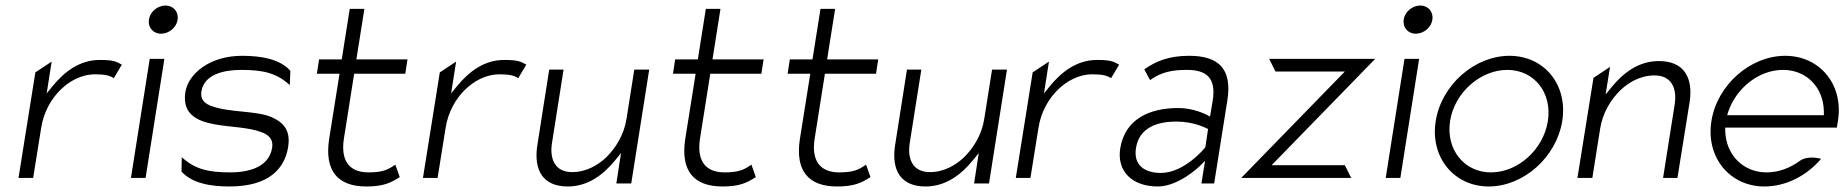

<svg xmlns="http://www.w3.org/2000/svg" viewBox="-20 -664 6681 695"><path d="M47 -20H100L129 -201C138 -259 166 -307 200 -340C230 -369 273 -395 325 -395C362 -395 378 -390 392 -381L421 -430C401 -441 392 -447 341 -447C268 -447 213 -404 171 -353L149 -326L167 -441L108 -402Z M519 -593C515 -565 534 -542 563 -542C592 -542 619 -565 623 -593C627 -621 608 -644 579 -644C550 -644 523 -621 519 -593ZM454 -20H507L575 -451H522Z M651 -331C639 -253 690 -226 757 -214C808 -204 878 -204 925 -186C946 -179 971 -164 965 -129C954 -61 885 -40 813 -40C733 -40 685 -52 638 -95L637 -43C675 -1 740 11 811 11C956 11 1011 -56 1023 -132C1033 -194 1004 -222 963 -240C908 -264 810 -256 746 -280C726 -287 704 -300 709 -333C719 -395 790 -411 854 -411C934 -411 982 -399 1029 -356L1031 -408C993 -450 927 -462 856 -462C740 -462 662 -398 651 -331Z M1127 -397H1209L1171 -158C1155 -47 1201 11 1306 11C1368 11 1394 -2 1427 -23L1411 -68C1386 -51 1368 -40 1314 -40C1240 -40 1213 -87 1225 -163L1262 -397H1447L1455 -449H1270L1299 -632H1246L1217 -449H1135Z M1511 -20H1564L1593 -201C1602 -259 1630 -307 1664 -340C1694 -369 1737 -395 1789 -395C1826 -395 1842 -390 1856 -381L1885 -430C1865 -441 1856 -447 1805 -447C1732 -447 1677 -404 1635 -353L1613 -326L1631 -441L1572 -402Z M1925 -138C1911 -47 1946 11 2035 11C2109 11 2164 -32 2206 -83L2228 -110L2211 0H2265L2330 -412H2276L2248 -235C2239 -176 2209 -129 2176 -96C2146 -67 2103 -41 2051 -41C1989 -41 1969 -88 1978 -146L2020 -412H1968Z M2416 -397H2498L2460 -158C2444 -47 2490 11 2595 11C2657 11 2683 -2 2716 -23L2700 -68C2675 -51 2657 -40 2603 -40C2529 -40 2502 -87 2514 -163L2551 -397H2736L2744 -449H2559L2588 -632H2535L2506 -449H2424Z M2831 -397H2913L2875 -158C2859 -47 2905 11 3010 11C3072 11 3098 -2 3131 -23L3115 -68C3090 -51 3072 -40 3018 -40C2944 -40 2917 -87 2929 -163L2966 -397H3151L3159 -449H2974L3003 -632H2950L2921 -449H2839Z M3220 -138C3206 -47 3241 11 3330 11C3404 11 3459 -32 3501 -83L3523 -110L3506 0H3560L3625 -412H3571L3543 -235C3534 -176 3504 -129 3471 -96C3441 -67 3398 -41 3346 -41C3284 -41 3264 -88 3273 -146L3315 -412H3263Z M3657 -20H3710L3739 -201C3748 -259 3776 -307 3810 -340C3840 -369 3883 -395 3935 -395C3972 -395 3988 -390 4002 -381L4031 -430C4011 -441 4002 -447 3951 -447C3878 -447 3823 -404 3781 -353L3759 -326L3777 -441L3718 -402Z M4035 -127C4022 -44 4078 11 4171 11C4247 11 4322 -62 4322 -62L4342 -82L4329 0H4375L4423 -302C4440 -412 4394 -462 4285 -462C4211 -462 4165 -443 4122 -413L4143 -374C4183 -403 4222 -411 4277 -411C4350 -411 4382 -379 4370 -301L4360 -242L4347 -249C4347 -249 4301 -273 4246 -273C4139 -273 4052 -232 4035 -127ZM4092 -128C4104 -205 4174 -224 4238 -224C4303 -224 4346 -200 4353 -197L4343 -131C4342 -129 4268 -38 4182 -38C4125 -38 4082 -65 4092 -128Z M4473 -20H4871L4848 -66H4583L4958 -451H4574L4597 -405H4848Z M5061 -593C5057 -565 5076 -542 5105 -542C5134 -542 5161 -565 5165 -593C5169 -621 5150 -644 5121 -644C5092 -644 5065 -621 5061 -593ZM4996 -20H5049L5117 -451H5064Z M5177 -226C5156 -95 5243 11 5369 11C5495 11 5614 -95 5635 -226C5656 -357 5570 -462 5444 -462C5318 -462 5198 -357 5177 -226ZM5229 -226C5245 -329 5339 -411 5436 -411C5533 -411 5599 -329 5583 -226C5567 -123 5475 -40 5377 -40C5280 -40 5213 -123 5229 -226Z M5690 -20H5744L5772 -197C5781 -256 5811 -303 5844 -336C5874 -365 5917 -391 5969 -391C6031 -391 6051 -344 6042 -286L6000 -20H6052L6096 -294C6110 -385 6074 -443 5985 -443C5911 -443 5856 -400 5814 -349L5792 -322L5808 -422L5748 -382Z M6175 -226C6154 -95 6241 11 6367 11C6445 11 6520 -28 6572 -89C6554 -94 6518 -99 6494 -81C6459 -56 6419 -40 6375 -40C6290 -40 6228 -103 6225 -189V-202H6629L6633 -227C6654 -357 6568 -462 6442 -462C6316 -462 6196 -357 6175 -226ZM6232 -247 6236 -260C6266 -347 6348 -411 6434 -411C6520 -411 6581 -347 6582 -260V-247Z"/></svg>

Font: Charger Sport
Style: ExLitObl
Weight: 200
Designer: Jasper
Foundry: Cannot Into Space Fonts
Version: Version 1.1